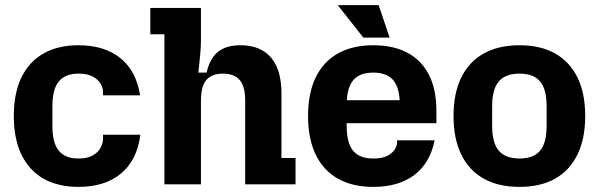

<svg xmlns="http://www.w3.org/2000/svg" viewBox="-20 -721 2343 751"><path d="M287 10Q207 10 150.5 -22Q94 -54 64 -116Q34 -178 34 -267Q34 -357 64 -418.5Q94 -480 150.5 -512Q207 -544 287 -544Q388 -544 450.5 -494Q513 -444 528 -348H383V-362Q383 -377 373.5 -393.5Q364 -410 343 -421.5Q322 -433 287 -433Q235 -433 210 -402.5Q185 -372 185 -307V-227Q185 -162 210 -131.5Q235 -101 287 -101Q322 -101 343 -113Q364 -125 373.5 -143Q383 -161 383 -178V-194H529Q516 -94 453 -42Q390 10 287 10Z M623 0V-587H568V-690H766V-563Q766 -540 763.5 -512Q761 -484 756 -437H788Q801 -493 833 -518.5Q865 -544 920 -544Q999 -544 1040 -496Q1081 -448 1081 -355V-103H1136V0H939V-328Q939 -383.1 917.5 -408Q896 -433 852 -433Q808 -433 787 -408Q766 -383.1 766 -328V0Z M1440 10Q1359 10 1302 -22Q1245 -54 1215 -116Q1185 -178 1185 -267Q1185 -357 1215 -418.5Q1245 -480 1302 -512Q1359 -544 1440 -544Q1519 -544 1574 -514.5Q1629 -485 1658 -428Q1687 -371 1687 -287V-239H1276V-329H1639L1544 -275V-309Q1544 -376 1519 -406.5Q1494 -437 1440 -437Q1386 -437 1361 -406.5Q1336 -376 1336 -309V-228Q1336 -162 1361 -131.5Q1386 -101 1440 -101Q1475 -101 1495 -111.5Q1515 -122 1524 -136.5Q1533 -151 1533 -162V-172H1680Q1662 -83 1600.5 -36.5Q1539 10 1440 10ZM1401 -574 1301 -701H1461L1504 -574Z M2012 10Q1930 10 1872.5 -22Q1815 -54 1784.5 -116Q1754 -178 1754 -267Q1754 -357 1784.5 -418.5Q1815 -480 1872.5 -512Q1930 -544 2012 -544Q2094 -544 2151 -512Q2208 -480 2238.5 -418.5Q2269 -357 2269 -267Q2269 -178 2238.5 -116Q2208 -54 2151 -22Q2094 10 2012 10ZM2012 -101Q2067 -101 2092.5 -131.5Q2118 -162 2118 -228V-306Q2118 -372 2092.5 -402.5Q2067 -433 2012 -433Q1957 -433 1931 -402.5Q1905 -372 1905 -306V-228Q1905 -162 1931 -131.5Q1957 -101 2012 -101Z"/></svg>

Font: Mozilla Headline ExtraLight
Style: Regular
Weight: 200
Designer: Studio DRAMA
Foundry: Studio DRAMA
Version: Version 1.000